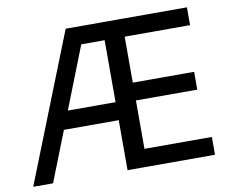

<svg xmlns="http://www.w3.org/2000/svg" viewBox="-79 -832 1130 934"><g transform="rotate(-10 486.0 -365.0)"><path d="M12 0 301 -730H499V-642H321L372 -666L110 0ZM178 -247 214 -336H499V-247ZM478 0V-730H577V0ZM556 0V-88H910V0ZM556 -327V-415H880V-327ZM556 -642V-730H900V-642Z"/></g></svg>

Font: SVN-Sora Variable
Style: Regular
Weight: 400
Designer: Jonathan Barnbrook, Julián Moncada
Foundry: Barnbrook Fonts
Version: Version 2.000 - Viet hoa boi STYLEno.1 Fonts